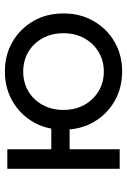

<svg xmlns="http://www.w3.org/2000/svg" viewBox="113 -623 520 786"><g transform="rotate(-90 373.0 -230.0)"><path d="M122 -205H292V-280H122ZM75 -460V0H155V-460ZM235 -230Q235 -161 266.5 -106.5Q298 -52 352 -21Q406 10 473 10Q541 10 594.5 -21Q648 -52 679.5 -106.5Q711 -161 711 -230Q711 -300 679.5 -354Q648 -408 594.5 -439Q541 -470 473 -470Q406 -470 352 -439Q298 -408 266.5 -354Q235 -300 235 -230ZM316 -230Q316 -278 336.5 -315.5Q357 -353 392.5 -374Q428 -395 473 -395Q518 -395 553.5 -374Q589 -353 609.5 -315.5Q630 -278 630 -230Q630 -182 609.5 -145Q589 -108 553.5 -86.5Q518 -65 473 -65Q428 -65 392.5 -86.5Q357 -108 336.5 -145Q316 -182 316 -230Z"/></g></svg>

Font: Glinicke Jost Regular
Style: Regular
Weight: 400
Version: Version 3.710